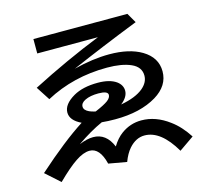

<svg xmlns="http://www.w3.org/2000/svg" viewBox="-121 -945 1242 1158"><g transform="rotate(-15 499.5 -366.0)"><path d="M183.6 -806.2H770.5L805.7 -745.1Q574.2 -653.8 378.9 -568.8Q498 -599.1 600.6 -599.1Q725.6 -599.1 802.7 -553.2Q885.7 -503.4 885.7 -417Q885.7 -327.1 794.9 -272Q693.4 -210.9 536.1 -210.9Q490.2 -210.9 452.1 -214.8Q376 -180.7 290 -121.1Q339.8 -141.6 377.9 -141.6Q459 -141.6 496.1 -51.8Q523.4 -97.2 559.6 -123.5Q616.2 -164.1 684.6 -164.1Q774.4 -164.1 856.4 -102.5Q913.1 -61.5 959 9.8L866.2 74.2Q781.2 -71.3 679.7 -71.3Q626 -71.3 583 -22.9Q556.6 6.8 538.1 56.2L424.8 36.1Q399.4 -67.9 335.9 -67.9Q296.9 -67.9 247.1 -34.2Q199.2 -2.4 125 70.8L36.1 -8.8Q209 -163.1 334 -243.2Q266.6 -275.4 266.6 -324.7Q266.6 -376 336.9 -417Q396.5 -451.2 489.3 -451.2Q563.5 -451.2 604.5 -422.4Q637.7 -397.9 637.7 -362.3Q637.7 -323.7 592.8 -288.1Q685.5 -304.7 733.4 -344.2Q773.4 -377.9 773.4 -420.4Q773.4 -474.6 715.8 -500Q659.2 -524.9 567.4 -524.9Q356.4 -524.9 182.6 -431.2L127 -517.1Q348.6 -630.9 562.5 -716.3H183.6ZM433.6 -287.1Q491.2 -311.5 514.6 -329.1Q536.1 -345.7 536.1 -363.3Q536.1 -388.2 476.6 -388.2Q425.8 -388.2 393.6 -372.6Q364.3 -358.4 364.3 -335.4Q364.3 -313 395.5 -298.8Q405.3 -294.4 422.9 -289.6Q432.6 -286.6 433.6 -287.1Z"/></g></svg>

Font: UDEV Gothic 35
Style: Bold
Weight: 700
Version: v2.1.0; ttfautohint (v1.8.4.7-5d5b-dirty) -l 6 -r 45 -G 200 